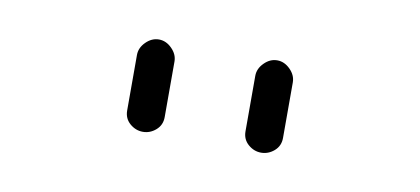

<svg xmlns="http://www.w3.org/2000/svg" viewBox="-30 -801 560 256"><g transform="rotate(10 250.0 -672.5)"><path d="M304.7 -634.8V-710Q304.7 -719.7 312.5 -727.5Q320.3 -735.4 330.1 -735.4Q339.8 -735.4 347.7 -727.5Q355.5 -719.7 355.5 -710V-634.8Q355.5 -624 347.7 -617.2Q339.8 -610.4 330.1 -610.4Q320.3 -610.4 312.5 -617.2Q304.7 -624 304.7 -634.8ZM144.5 -634.8V-710Q144.5 -719.7 152.3 -727.5Q160.2 -735.4 169.9 -735.4Q179.7 -735.4 187.5 -727.5Q195.3 -719.7 195.3 -710V-634.8Q195.3 -624 187.5 -617.2Q179.7 -610.4 169.9 -610.4Q160.2 -610.4 152.3 -617.2Q144.5 -624 144.5 -634.8Z"/></g></svg>

Font: Rounded Mgen+ 1m light
Style: Regular
Weight: 200
Designer: [Source Han Sans]
Ryoko NISHIZUKA  (kana & ideographs); Paul D. Hunt (Latin, Greek & Cyrillic); Wenlong ZHANG  (bopomofo
Version: Version 1.059.20150602